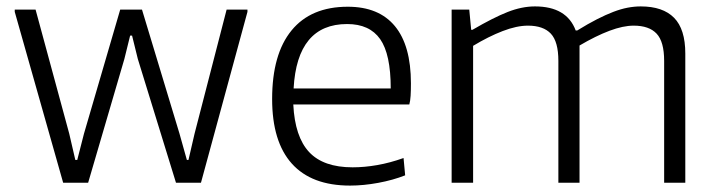

<svg xmlns="http://www.w3.org/2000/svg" viewBox="-20 -570 2234 599"><path d="M26 -533V-540H91L196 -153L215 -71H221L242 -153L355 -540H423L540 -153L563 -71H568L587 -153L687 -540H752V-533L607 0H529L410 -386L392 -459H386L368 -386L255 0H177Z M1072 9Q952 9 890.5 -59.5Q829 -128 829 -261Q829 -401 889.5 -475Q950 -549 1065 -549Q1162 -549 1212 -488.5Q1262 -428 1262 -310Q1262 -287 1261 -271Q1260 -255 1257 -244H895Q900 -143 944.5 -95.5Q989 -48 1080 -48Q1117 -48 1157 -55Q1197 -62 1239 -77L1244 -23Q1206 -8 1160 0.5Q1114 9 1072 9ZM1063 -495Q907 -495 896 -294H1199Q1199 -401 1166 -448Q1133 -495 1063 -495Z M1389 -540H1444L1450 -477H1454Q1519 -515 1563.5 -532.5Q1608 -550 1649 -550Q1748 -550 1776 -475H1781Q1815 -496 1842.5 -510Q1870 -524 1893.5 -533Q1917 -542 1938 -546Q1959 -550 1979 -550Q2048 -550 2083 -514.5Q2118 -479 2118 -403V0H2052V-380Q2052 -440 2028.5 -465Q2005 -490 1957 -490Q1924 -490 1881.5 -474Q1839 -458 1788 -428V0H1722V-380Q1722 -440 1698.5 -465Q1675 -490 1627 -490Q1592 -490 1548 -473Q1504 -456 1456 -427V0H1389Z"/></svg>

Font: Plata Sans Light
Style: Regular
Weight: 300
Designer: Pablo Impallari, Andres Torresi, & Cristiano Sobral
Foundry: Pablo Impallari, Andres Torresi, & Cristiano Sobral
Version: Version 1.00;December 28, 2019;FontCreator 12.0.0.2547 64-bi